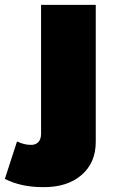

<svg xmlns="http://www.w3.org/2000/svg" viewBox="-109 -567 469 790"><path d="M285 17Q285 103 226 153.5Q167 204 68 203Q-23 203 -89 169L-39 15Q-9 29 16 29Q37 30 48.5 18Q60 6 60 -17V-547H285Z"/></svg>

Font: MontserratBlack
Style: Regular
Weight: 900
Designer: Julieta Ulanovsky
Foundry: Julieta Ulanovsky
Version: Version 4.000